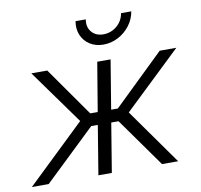

<svg xmlns="http://www.w3.org/2000/svg" viewBox="-99 -839 969 927"><g transform="rotate(-10 385.0 -376.0)"><path d="M-16.6 0 268.6 -273.4 76.2 -541H154.3L322.8 -301.3H359.4L399.4 -541H464.8L425.3 -301.3H458L705.6 -541H787.1L506.8 -273.4L700.7 0H621.6L450.7 -240.2H415L375.5 0H309.6L349.1 -240.2H316.9L65.9 0ZM443.8 -617.2Q405.8 -617.2 377.7 -635.3Q349.6 -653.3 336.7 -683.8Q323.7 -714.4 330.1 -752H380.4Q374 -714.4 394.8 -690.2Q415.5 -666 452.6 -666Q477.1 -666 498.5 -677Q520 -688 534.7 -707.5Q549.3 -727.1 553.2 -752H603.5Q597.2 -714.4 574 -683.8Q550.8 -653.3 516.6 -635.3Q482.4 -617.2 443.8 -617.2Z"/></g></svg>

Font: Inter 17pt Light
Style: Italic
Weight: 300
Italic angle: -9.3988°
Version: Version 4.001;git-66647c0bb